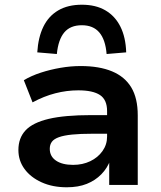

<svg xmlns="http://www.w3.org/2000/svg" viewBox="-20 -784 683 814"><path d="M263 10Q203 10 156.5 -11Q110 -32 84 -67.5Q58 -103 58 -148Q58 -199 88.5 -231.5Q119 -264 186.5 -280Q254 -296 367 -296H452V-217H371Q320 -217 285.5 -213.5Q251 -210 230 -202.5Q209 -195 200 -183Q191 -171 191 -153Q191 -121 217.5 -103Q244 -85 290 -85Q330 -85 362.5 -100.5Q395 -116 414.5 -143.5Q434 -171 434 -205V-313Q434 -361 404 -381Q374 -401 312 -401Q263 -401 214.5 -388.5Q166 -376 118 -350L81 -444Q113 -463 153 -476Q193 -489 236.5 -496.5Q280 -504 322 -504Q401 -504 455 -481.5Q509 -459 536.5 -413.5Q564 -368 564 -295V0H443V-105L448 -106Q435 -71 409.5 -45Q384 -19 348 -4.5Q312 10 263 10ZM221 -555 138 -562Q142 -626 164 -671Q186 -716 227 -740Q268 -764 327 -764Q386 -764 427 -740Q468 -716 490.5 -671Q513 -626 515 -562L432 -555Q427 -616 401 -646.5Q375 -677 327 -677Q278 -677 252.5 -646.5Q227 -616 221 -555Z"/></svg>

Font: Nunito Sans 10pt SemiExpanded
Style: Bold
Weight: 700
Width: 6
Designer: Vernon Adams
Foundry: Vernon Adams
Version: Version 3.101;gftools[0.9.27]